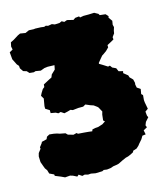

<svg xmlns="http://www.w3.org/2000/svg" viewBox="-116 -702 760 881"><g transform="rotate(-15 264.5 -261.5)"><path d="M229 96 208 92 194 93 179 89 167 92 152 82 144 89 126 80 113 76 89 78 72 70 45 59 44 52 23 42 18 25 10 14 4 -2 -2 -19 -3 -46 1 -61 14 -78 13 -85 26 -102 28 -107 52 -113 57 -124 70 -131 90 -129 105 -126 117 -122 143 -117 152 -108 177 -101 192 -105 198 -100 226 -98 248 -96 264 -94 267 -102 281 -105 295 -106 317 -113 332 -123 325 -129 328 -156 332 -170 320 -192 316 -196 301 -207 286 -212 265 -221 253 -214H230L203 -211L193 -215L179 -211L162 -207L147 -217L135 -214L124 -220L101 -224V-238L82 -250V-262L88 -297L79 -312L85 -324L95 -340L104 -347L105 -359L135 -375L147 -381L152 -394L171 -412L175 -432L143 -433L127 -431L108 -424L84 -428L75 -425L55 -427L45 -438L29 -443L18 -459L17 -471L9 -480L-5 -508L-8 -542L8 -551L5 -566L9 -585L25 -593L49 -608L60 -613L85 -609L103 -617L126 -616L133 -617L160 -616L175 -614L183 -617L194 -614L212 -617L225 -612L247 -613L259 -618L270 -612L284 -617L313 -610L323 -617L342 -619L345 -613L362 -616H387L413 -617L431 -607L435 -600L462 -597L473 -585L471 -578L484 -560L481 -542L484 -530L479 -514L477 -502L466 -487L467 -476L451 -467L434 -458V-447L420 -433L403 -421L398 -418L387 -405L374 -389V-385L389 -376L411 -362L420 -364L428 -353L445 -345L452 -329L472 -324L470 -315L490 -299L493 -289L507 -275L511 -258L510 -250L513 -235L529 -224L525 -201L532 -194L530 -171L531 -160L537 -128L523 -118L525 -98L529 -90L513 -72L507 -57L511 -47L493 -37L497 -17L481 -15L472 0L458 16L451 25L440 35L422 41L420 47L407 54L393 60L381 63L363 71L343 81L330 84L316 86L301 91L284 93L269 91L261 95Z"/></g></svg>

Font: Winky Rough Black
Style: Regular
Weight: 900
Designer: Simon Atzbach
Foundry: typofactur
Version: Version 1.206; ttfautohint (v1.8.4.7-5d5b)